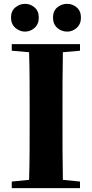

<svg xmlns="http://www.w3.org/2000/svg" viewBox="-20 -976 477 996"><path d="M109.9 -812Q82 -812 59.6 -831.5Q37.1 -851.1 37.1 -884.8Q37.1 -918.9 59.6 -937.5Q82 -956.1 109.9 -956.1Q137.7 -956.1 159.4 -937.5Q181.2 -918.9 181.2 -884.8Q181.2 -851.1 159.4 -831.5Q137.7 -812 109.9 -812ZM329.1 -812Q298.8 -812 276.9 -831.5Q254.9 -851.1 254.9 -884.8Q254.9 -918.9 276.9 -937.5Q298.8 -956.1 329.1 -956.1Q356 -956.1 377.9 -937.5Q399.9 -918.9 399.9 -884.8Q399.9 -851.1 377.9 -831.5Q356 -812 329.1 -812ZM41 -712.9V-747.1H395V-712.9L306.2 -705.1Q304.7 -628.4 304.4 -550.8Q304.2 -473.1 304.2 -395V-352.1Q304.2 -274.9 304.4 -197.5Q304.7 -120.1 306.2 -43L395 -34.2V0H41V-34.2L130.9 -43Q133.3 -118.7 133.5 -195.8Q133.8 -272.9 133.8 -351.1V-395Q133.8 -473.1 133.5 -550.5Q133.3 -627.9 130.9 -705.1Z"/></svg>

Font: Source Han Serif TW Heavy
Style: Regular
Weight: 900
Designer: Ryoko NISHIZUKA Ë•øÂ°öÊ∂ºÂ≠ê (kana & ideographs); Frank Grie√ühammer (Latin, Greek & Cyrillic); Wenlong ZHANG Âº†ÊñáÈæô 
Foundry: Adobe
Version: Version 2.003;hotconv 1.1.1;makeotfexe 2.6.0